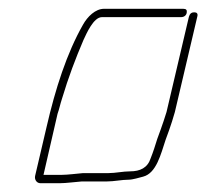

<svg xmlns="http://www.w3.org/2000/svg" viewBox="-20 -443 470 437"><path d="M72 -26H116C131 -26 151 -29 166 -30H223C240 -30 257 -34 273 -34C282 -34 298 -39 306 -41C336 -49 346 -92 357 -125L365 -147C371 -164 372 -168 378 -188L429 -405C431 -412 428 -415 422 -415C416 -415 412 -412 410 -405L359 -188C353 -168 352 -167 346 -149L338 -127C333 -111 329 -98 323 -83C316 -61 299 -53 276 -53C260 -53 243 -49 227 -49H169C156 -48 134 -45 120 -45H79L111 -184C115 -195 117 -206 121 -218C136 -268 152 -310 170 -352C177 -367 193 -404 212 -404H392C399 -404 404 -408 405 -414C406 -420 404 -423 397 -423H217C197 -423 179 -405 169 -387C132 -322 106 -241 86 -154L60 -43C58 -35 63 -26 72 -26Z"/></svg>

Font: Electronic
Style: ExThnIt
Weight: 100
Version: Version 1.011